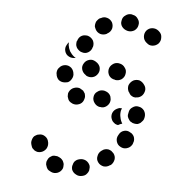

<svg xmlns="http://www.w3.org/2000/svg" viewBox="-59 -519 565 569"><g transform="rotate(-10 223.5 -234.0)"><path d="M125 -50Q122 -46 120 -42Q118 -37 118 -32Q119 -22 127 -15Q134 -8 145 -8H147Q152 -8 156 -10Q161 -13 164 -16Q168 -20 169 -25Q171 -29 171 -34Q170 -44 163 -51Q155 -58 145 -58H142Q137 -58 133 -56Q128 -54 125 -50ZM198 -39Q200 -34 203 -31Q207 -27 211 -25Q216 -23 221 -23Q226 -23 231 -25H233Q242 -29 247 -39Q251 -48 247 -58Q245 -62 242 -66Q238 -70 234 -72Q229 -74 224 -74Q219 -74 215 -72L212 -71Q203 -67 199 -58Q194 -49 198 -39ZM68 -82Q63 -81 58 -79Q54 -77 51 -73Q47 -69 46 -65Q44 -60 45 -55Q45 -50 47 -45Q49 -41 53 -38Q54 -37 55 -36Q63 -29 74 -30Q84 -31 91 -39Q94 -43 95 -48Q97 -52 96 -57Q96 -62 93 -67Q91 -71 87 -74Q87 -75 86 -75Q82 -79 77 -80Q73 -82 68 -82ZM271 -73Q278 -66 288 -66Q299 -66 306 -73L308 -75Q311 -79 313 -83Q315 -88 315 -93Q315 -98 313 -102Q311 -107 307 -110Q300 -118 290 -118Q279 -118 272 -110L270 -108Q263 -101 263 -91Q263 -80 271 -73ZM39 -151Q34 -152 29 -150Q24 -149 21 -146Q17 -142 15 -138Q12 -133 12 -128Q12 -127 12 -125Q12 -120 13 -115Q15 -111 18 -107Q22 -103 26 -101Q31 -99 36 -99Q46 -99 54 -106Q61 -113 62 -123Q62 -124 62 -125Q63 -135 56 -143Q49 -151 39 -151ZM310 -148Q311 -143 315 -140Q318 -136 323 -134Q327 -132 332 -131Q337 -131 342 -133Q346 -135 350 -138Q354 -141 356 -146L357 -148Q361 -157 358 -167Q354 -177 345 -181Q336 -186 326 -182Q316 -179 312 -169L311 -167Q308 -162 308 -158Q308 -153 310 -148ZM260 -156V-157Q258 -167 264 -176Q270 -184 280 -186Q284 -187 287 -187Q291 -186 295 -185Q293 -182 291 -179L290 -177Q286 -168 286 -159Q285 -150 288 -140Q289 -140 289 -140Q281 -140 275 -138Q274 -138 273 -139Q272 -139 271 -140Q267 -142 264 -147Q261 -151 260 -156ZM265 -212Q267 -216 267 -221Q268 -226 266 -231Q264 -236 261 -239Q257 -243 253 -245Q252 -246 251 -246Q241 -250 232 -246Q222 -243 218 -233Q214 -224 218 -214Q222 -204 231 -200Q232 -200 232 -200Q241 -195 251 -199Q261 -203 265 -212ZM334 -212Q339 -209 344 -209Q348 -208 353 -209Q363 -211 369 -220Q375 -228 373 -238Q372 -240 372 -241Q369 -251 361 -257Q352 -262 342 -260Q332 -257 326 -249Q321 -240 323 -230Q323 -229 324 -228Q325 -223 327 -219Q330 -215 334 -212ZM188 -228Q191 -232 193 -237Q194 -242 194 -247Q193 -251 191 -256Q188 -260 184 -263Q184 -263 184 -264Q176 -270 165 -269Q155 -268 148 -260Q145 -257 144 -252Q142 -247 143 -242Q143 -237 145 -233Q148 -228 152 -225Q152 -225 153 -224Q161 -218 172 -219Q182 -220 188 -228ZM323 -283Q328 -293 324 -302Q321 -312 311 -317Q310 -317 309 -318Q299 -322 290 -318Q280 -314 276 -305Q272 -296 275 -286Q279 -276 289 -272Q289 -272 290 -271Q299 -267 309 -270Q319 -274 323 -283ZM141 -290Q146 -289 151 -289Q156 -290 160 -293Q164 -296 167 -300Q170 -304 171 -309V-310Q173 -320 168 -329Q162 -338 152 -340Q147 -341 142 -340Q137 -339 133 -336Q129 -334 126 -330Q123 -325 122 -321V-319Q120 -309 125 -300Q131 -292 141 -290ZM244 -299Q251 -306 251 -317Q250 -327 243 -334Q243 -335 242 -335Q235 -343 225 -343Q214 -343 207 -336Q199 -329 199 -319Q199 -309 206 -301Q207 -300 208 -298Q216 -291 226 -291Q236 -291 244 -299ZM406 -399Q398 -393 396 -383Q394 -373 400 -364Q400 -364 401 -363Q406 -354 416 -352Q426 -350 435 -355Q444 -361 446 -371Q449 -381 443 -390Q442 -391 441 -393Q435 -401 425 -403Q415 -405 406 -399ZM167 -363Q159 -370 159 -381Q159 -391 166 -398L167 -399Q169 -401 170 -402Q172 -404 174 -405Q173 -401 172 -397Q171 -387 173 -378Q176 -368 182 -360Q184 -358 186 -356Q186 -356 185 -356Q185 -356 185 -356Q180 -356 175 -358Q170 -360 167 -363ZM195 -384Q197 -379 200 -375Q203 -371 207 -369Q216 -363 226 -366Q236 -369 241 -378Q241 -379 242 -379Q247 -388 245 -398Q242 -408 233 -414Q229 -416 224 -417Q219 -418 215 -417Q210 -416 206 -413Q202 -410 199 -405Q198 -404 197 -403Q195 -398 194 -393Q194 -388 195 -384ZM339 -441Q334 -432 338 -422Q342 -413 351 -408Q352 -408 353 -407Q362 -403 372 -406Q382 -410 386 -419Q391 -428 387 -438Q384 -448 375 -452Q373 -453 372 -454Q362 -458 353 -454Q343 -451 339 -441ZM262 -448Q259 -443 258 -438Q258 -434 259 -429Q261 -419 270 -413Q279 -408 289 -410L291 -411Q301 -413 307 -422Q312 -431 310 -441Q307 -451 299 -456Q290 -462 280 -459H277Q273 -458 269 -455Q264 -452 262 -448Z"/></g></svg>

Font: FRB American Cursive Guidelines Arrows Dotted Black
Style: Bold Italic
Weight: 900
Italic angle: -25°
Version: Version 2.0;Modular Font Editor K font №1